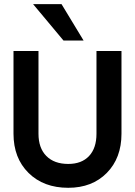

<svg xmlns="http://www.w3.org/2000/svg" viewBox="-20 -895 649 923"><path d="M139.2 -875H275.9L381.8 -700.2H285.2ZM44.9 -649.9H165V-252Q165 -183.1 202.9 -145Q240.7 -106.9 308.1 -106.9Q372.6 -106.9 408.2 -145Q443.8 -183.1 443.8 -252V-649.9H564V-252Q564 -135.3 493.4 -63.7Q422.9 7.8 308.1 7.8Q189.5 7.8 117.2 -63.7Q44.9 -135.3 44.9 -252Z"/></svg>

Font: Overused Grotesk SemiBold
Style: Regular
Weight: 600
Version: Version 0.002